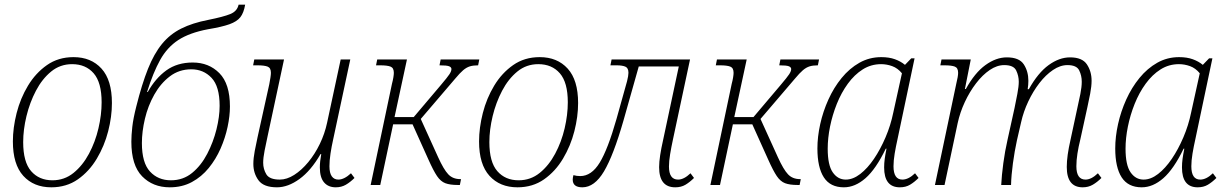

<svg xmlns="http://www.w3.org/2000/svg" viewBox="-20 -790 5249 820"><path d="M199 10Q124 10 79.5 -39Q35 -88 35 -186Q35 -244 51 -307Q67 -370 99.5 -424Q132 -478 180.5 -512Q229 -546 294 -546Q369 -546 413.5 -497Q458 -448 458 -350Q458 -292 442 -229.5Q426 -167 393.5 -112.5Q361 -58 312.5 -24Q264 10 199 10ZM204 -20Q255 -20 294 -51.5Q333 -83 360 -133.5Q387 -184 400.5 -242Q414 -300 414 -353Q414 -438 380 -477Q346 -516 288 -516Q237 -516 198.5 -484.5Q160 -453 133.5 -402.5Q107 -352 93 -294Q79 -236 79 -183Q79 -98 113 -59Q147 -20 204 -20Z M705 10Q633 10 587 -37Q541 -84 541 -185Q541 -212 545 -248Q549 -284 562 -335Q586 -431 612 -496Q638 -561 672 -602.5Q706 -644 754 -668Q802 -692 869 -705Q934 -718 963.5 -730Q993 -742 999 -770H1027Q1021 -735 1006.5 -716.5Q992 -698 960 -686.5Q928 -675 868 -665Q789 -650 741.5 -619Q694 -588 664 -534Q634 -480 608 -397H611Q644 -456 690.5 -489.5Q737 -523 803 -523Q872 -523 917 -477.5Q962 -432 962 -335Q962 -295 952 -248Q942 -201 922 -155.5Q902 -110 871.5 -72.5Q841 -35 799.5 -12.5Q758 10 705 10ZM710 -20Q762 -20 800.5 -51.5Q839 -83 865 -133Q891 -183 904.5 -237.5Q918 -292 918 -338Q918 -421 883.5 -457.5Q849 -494 797 -494Q745 -494 705.5 -464Q666 -434 639 -386Q612 -338 599 -283Q586 -228 586 -179Q586 -95 620.5 -57.5Q655 -20 710 -20Z M1163 10Q1106 10 1084 -20Q1062 -50 1062 -90Q1062 -114 1068 -145.5Q1074 -177 1080 -204L1130 -430Q1133 -445 1135 -458.5Q1137 -472 1137 -479Q1137 -500 1123 -505.5Q1109 -511 1080 -511H1061L1066 -536H1193L1123 -209Q1116 -177 1110 -146.5Q1104 -116 1104 -95Q1104 -68 1117.5 -45.5Q1131 -23 1175 -23Q1205 -23 1236.5 -43Q1268 -63 1296.5 -97.5Q1325 -132 1346 -175.5Q1367 -219 1377 -266L1435 -536H1476L1403 -195Q1396 -164 1391.5 -134Q1387 -104 1387 -80Q1387 -51 1397 -37Q1407 -23 1425 -23Q1450 -23 1479 -50L1494 -30Q1476 -12 1457 -1Q1438 10 1414 10Q1382 10 1364 -11Q1346 -32 1346 -75Q1346 -100 1352 -132H1349Q1308 -61 1259 -25.5Q1210 10 1163 10Z M1563 0 1654 -432Q1658 -447 1660 -459.5Q1662 -472 1662 -479Q1662 -500 1648 -505.5Q1634 -511 1604 -511H1586L1591 -536H1718L1665 -290H1747L1863 -427Q1891 -460 1899.5 -473Q1908 -486 1908 -495Q1908 -503 1898 -507Q1888 -511 1857 -511L1862 -536H2027L2022 -511Q2001 -511 1986.5 -506.5Q1972 -502 1958 -490Q1944 -478 1924 -454L1777 -282L1851 -119Q1875 -66 1894.5 -45.5Q1914 -25 1946 -25H1949L1944 0H1935Q1902 0 1882 -7.5Q1862 -15 1846.5 -38Q1831 -61 1810 -108L1742 -259H1659L1604 0Z M2190 10Q2115 10 2070.5 -39Q2026 -88 2026 -186Q2026 -244 2042 -307Q2058 -370 2090.5 -424Q2123 -478 2171.5 -512Q2220 -546 2285 -546Q2360 -546 2404.5 -497Q2449 -448 2449 -350Q2449 -292 2433 -229.5Q2417 -167 2384.5 -112.5Q2352 -58 2303.5 -24Q2255 10 2190 10ZM2195 -20Q2246 -20 2285 -51.5Q2324 -83 2351 -133.5Q2378 -184 2391.5 -242Q2405 -300 2405 -353Q2405 -438 2371 -477Q2337 -516 2279 -516Q2228 -516 2189.5 -484.5Q2151 -453 2124.5 -402.5Q2098 -352 2084 -294Q2070 -236 2070 -183Q2070 -98 2104 -59Q2138 -20 2195 -20Z M2467 10Q2426 10 2426 -23Q2426 -31 2429 -42Q2443 -38 2458 -38Q2506 -38 2541 -95Q2576 -152 2613 -282L2658 -443Q2664 -467 2664 -479Q2664 -500 2650.5 -505.5Q2637 -511 2614 -511H2587L2592 -536H2927L2854 -194Q2847 -162 2842 -131.5Q2837 -101 2837 -79Q2837 -23 2876 -23Q2901 -23 2929 -50L2944 -30Q2926 -12 2907.5 -1Q2889 10 2864 10Q2795 10 2795 -76Q2795 -98 2799.5 -127.5Q2804 -157 2812 -192L2879 -506H2708L2643 -276Q2600 -126 2559.5 -58Q2519 10 2467 10Z M3014 0 3105 -432Q3109 -447 3111 -459.5Q3113 -472 3113 -479Q3113 -500 3099 -505.5Q3085 -511 3055 -511H3037L3042 -536H3169L3116 -290H3198L3314 -427Q3342 -460 3350.5 -473Q3359 -486 3359 -495Q3359 -503 3349 -507Q3339 -511 3308 -511L3313 -536H3478L3473 -511Q3452 -511 3437.5 -506.5Q3423 -502 3409 -490Q3395 -478 3375 -454L3228 -282L3302 -119Q3326 -66 3345.5 -45.5Q3365 -25 3397 -25H3400L3395 0H3386Q3353 0 3333 -7.5Q3313 -15 3297.5 -38Q3282 -61 3261 -108L3193 -259H3110L3055 0Z M3584 10Q3526 10 3498.5 -32.5Q3471 -75 3471 -156Q3471 -206 3483 -260Q3495 -314 3518 -365Q3541 -416 3574.5 -457Q3608 -498 3650.5 -522Q3693 -546 3744 -546Q3777 -546 3802 -537Q3827 -528 3845 -513L3872 -541H3886L3813 -195Q3806 -164 3801 -134Q3796 -104 3796 -80Q3796 -23 3834 -23Q3860 -23 3888 -50L3903 -30Q3885 -12 3866.5 -1Q3848 10 3823 10Q3756 10 3756 -75Q3756 -93 3758.5 -111.5Q3761 -130 3766 -155H3763Q3721 -68 3676.5 -29Q3632 10 3584 10ZM3592 -23Q3623 -23 3654 -47Q3685 -71 3712.5 -111.5Q3740 -152 3762 -203.5Q3784 -255 3795 -309L3832 -477Q3814 -499 3790.5 -507.5Q3767 -516 3743 -516Q3700 -516 3664.5 -493.5Q3629 -471 3601 -432.5Q3573 -394 3554 -346.5Q3535 -299 3525 -249.5Q3515 -200 3515 -155Q3515 -85 3536.5 -54Q3558 -23 3592 -23Z M4604 10Q4536 10 4536 -77Q4536 -101 4540 -129.5Q4544 -158 4552 -193L4581 -328Q4588 -358 4594 -388.5Q4600 -419 4600 -441Q4600 -467 4589 -489.5Q4578 -512 4539 -512Q4508 -512 4477 -491Q4446 -470 4419 -435Q4392 -400 4371.5 -356.5Q4351 -313 4341 -268L4323 -190Q4313 -144 4306 -92.5Q4299 -41 4298 0H4256Q4258 -41 4265 -93Q4272 -145 4283 -193L4313 -329Q4319 -358 4325 -389.5Q4331 -421 4331 -441Q4331 -466 4320 -489Q4309 -512 4269 -512Q4238 -512 4207 -491Q4176 -470 4148.5 -434Q4121 -398 4100.5 -354Q4080 -310 4070 -264L4014 0H3973L4064 -432Q4068 -448 4070 -460Q4072 -472 4072 -479Q4072 -500 4058 -505.5Q4044 -511 4014 -511H3996L4001 -536H4126L4101 -410H4105Q4143 -479 4188.5 -512Q4234 -545 4280 -545Q4333 -545 4352.5 -515Q4372 -485 4372 -445Q4372 -428 4369 -409H4374Q4413 -479 4458.5 -512Q4504 -545 4550 -545Q4602 -545 4622 -515Q4642 -485 4642 -445Q4642 -422 4636 -390Q4630 -358 4624 -332L4594 -195Q4586 -163 4581.5 -134Q4577 -105 4577 -80Q4577 -23 4616 -23Q4641 -23 4669 -50L4684 -30Q4666 -12 4647 -1Q4628 10 4604 10Z M4856 10Q4798 10 4770.5 -32.5Q4743 -75 4743 -156Q4743 -206 4755 -260Q4767 -314 4790 -365Q4813 -416 4846.5 -457Q4880 -498 4922.5 -522Q4965 -546 5016 -546Q5049 -546 5074 -537Q5099 -528 5117 -513L5144 -541H5158L5085 -195Q5078 -164 5073 -134Q5068 -104 5068 -80Q5068 -23 5106 -23Q5132 -23 5160 -50L5175 -30Q5157 -12 5138.5 -1Q5120 10 5095 10Q5028 10 5028 -75Q5028 -93 5030.5 -111.5Q5033 -130 5038 -155H5035Q4993 -68 4948.5 -29Q4904 10 4856 10ZM4864 -23Q4895 -23 4926 -47Q4957 -71 4984.5 -111.5Q5012 -152 5034 -203.5Q5056 -255 5067 -309L5104 -477Q5086 -499 5062.5 -507.5Q5039 -516 5015 -516Q4972 -516 4936.5 -493.5Q4901 -471 4873 -432.5Q4845 -394 4826 -346.5Q4807 -299 4797 -249.5Q4787 -200 4787 -155Q4787 -85 4808.5 -54Q4830 -23 4864 -23Z"/></svg>

Font: Noto Serif SemiCondensed ExtraLight
Style: Italic
Weight: 200
Width: 4
Italic angle: -12°
Designer: Monotype Design Team
Foundry: Monotype Imaging Inc.
Version: Version 2.013